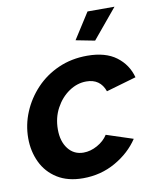

<svg xmlns="http://www.w3.org/2000/svg" viewBox="-83 -795 709 869"><g transform="rotate(-10 271.0 -360.0)"><path d="M229 10Q159 10 111 -20Q63 -50 39 -100.5Q15 -151 15 -211Q15 -273 39 -330.5Q63 -388 106.5 -434Q150 -480 210 -506.5Q270 -533 342 -533Q426 -533 475.5 -496Q525 -459 541 -399L403 -359Q382 -419 318 -419Q276 -419 238.5 -393.5Q201 -368 177.5 -324.5Q154 -281 154 -227Q154 -172 180.5 -138Q207 -104 251 -104Q283 -104 314.5 -121.5Q346 -139 363 -166L485 -126Q446 -67 378.5 -28.5Q311 10 229 10ZM390 -594 303 -611 379 -730H503Z"/></g></svg>

Font: Raleway
Style: Bold Italic
Weight: 700
Italic angle: -12°
Designer: Matt McInerney, Pablo Impallari, Rodrigo Fuenzalida
Foundry: Matt McInerney, Pablo Impallari, Rodrigo Fuenzalida
Version: Version 4.101;RELEASE